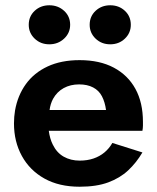

<svg xmlns="http://www.w3.org/2000/svg" viewBox="-20 -698 595 728"><path d="M320 -604Q320 -636 342.5 -657Q365 -678 398 -678Q431 -678 453.5 -657Q476 -636 476 -604Q476 -573 453.5 -551.5Q431 -530 398 -530Q365 -530 342.5 -551.5Q320 -573 320 -604ZM89 -604Q89 -636 111.5 -657Q134 -678 167 -678Q200 -678 223 -657Q246 -636 246 -604Q246 -573 223 -551.5Q200 -530 167 -530Q134 -530 111.5 -551.5Q89 -573 89 -604ZM165 -202Q169 -172 180 -150Q195 -119 221.5 -104Q248 -89 282 -89Q311 -89 334.5 -97Q358 -105 376 -120Q394 -135 406 -156L520 -120Q497 -81 466 -52Q435 -23 390.5 -6.5Q346 10 282 10Q204 10 148.5 -21Q93 -52 63 -106.5Q33 -161 33 -230Q33 -243 34 -255Q35 -267 37 -279Q47 -336 78 -379Q109 -422 160.5 -446Q212 -470 282 -470Q358 -470 411.5 -441.5Q465 -413 493.5 -361Q522 -309 522 -236V-222Q522 -213 520 -202ZM382 -281Q378 -311 366.5 -333Q355 -355 333 -366.5Q311 -378 280 -378Q247 -378 221.5 -364Q196 -350 181 -323Q171 -304 168 -281Z"/></svg>

Font: Venryn Sans SemiBold
Style: Regular
Weight: 600
Designer: Owen Earl, indestructible type* (font) & Cristiano Sobral (main changes)
Version: Version 3.60;October 28, 2020;FontCreator 13.0.0.2681 64-bit